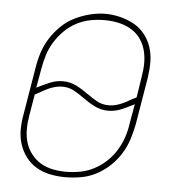

<svg xmlns="http://www.w3.org/2000/svg" viewBox="-45 -583 589 634"><g transform="rotate(5 250.0 -266.5)"><path d="M194 8Q168 8 143.5 3Q119 -2 98.5 -14Q78 -26 63.5 -45Q49 -64 41.5 -87Q34 -110 34 -135.5Q34 -161 39 -187L65 -343Q69 -369 77 -394Q85 -419 99.5 -442Q114 -465 134 -484.5Q154 -504 178.5 -516Q203 -528 229 -534.5Q255 -541 280 -541Q305 -541 330 -534.5Q355 -528 375.5 -516.5Q396 -505 411 -486Q426 -467 433.5 -443.5Q441 -420 441 -394.5Q441 -369 437 -343L411 -187Q406 -161 398 -136Q390 -111 375.5 -87.5Q361 -64 340.5 -45Q320 -26 296 -13.5Q272 -1 245.5 3.5Q219 8 194 8ZM316 -241Q328 -241 339.5 -244Q351 -247 362 -252Q373 -257 384 -263.5Q395 -270 406 -275L417 -346Q421 -369 421 -391.5Q421 -414 415 -435Q409 -456 396 -473Q383 -490 364 -500.5Q345 -511 323.5 -515.5Q302 -520 279 -520Q255 -520 231.5 -515.5Q208 -511 186 -499.5Q164 -488 146 -470Q128 -452 115 -431Q102 -410 95 -387Q88 -364 84 -340L73 -278Q94 -289 115.5 -298Q137 -307 159 -307Q183 -307 204 -296.5Q225 -286 243 -272H244Q244 -272 244 -272Q244 -272 244 -272Q260 -260 277.5 -250.5Q295 -241 316 -241ZM194 -10Q218 -10 242 -14.5Q266 -19 288 -30.5Q310 -42 328.5 -59.5Q347 -77 360 -98.5Q373 -120 380.5 -143Q388 -166 391 -190L402 -252Q381 -241 360 -232Q339 -223 316 -223Q292 -223 271 -233.5Q250 -244 232 -258H231Q231 -258 231 -258Q231 -258 231 -258Q215 -270 197.5 -279.5Q180 -289 159 -289Q147 -289 135.5 -286Q124 -283 113 -278Q102 -273 91 -266.5Q80 -260 70 -255L58 -184Q54 -161 54 -138.5Q54 -116 60 -95.5Q66 -75 79 -58Q92 -41 110 -30Q128 -19 150 -14.5Q172 -10 194 -10Z"/></g></svg>

Font: Iosevka Curly Thin Oblique
Style: Regular
Weight: 100
Italic angle: -9°
Monospace: yes
Designer: Belleve Invis
Foundry: Belleve Invis
Version: Version 11.1.0; ttfautohint (v1.8.3)